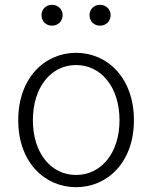

<svg xmlns="http://www.w3.org/2000/svg" viewBox="-20 -767 634 800"><path d="M297 13C426 13 538 -89 538 -266C538 -444 426 -547 297 -547C168 -547 56 -444 56 -266C56 -89 168 13 297 13ZM297 -38C192 -38 117 -130 117 -266C117 -403 192 -496 297 -496C402 -496 478 -403 478 -266C478 -130 402 -38 297 -38ZM197 -660C222 -660 241 -679 241 -704C241 -728 222 -747 197 -747C171 -747 153 -728 153 -704C153 -679 171 -660 197 -660ZM397 -660C422 -660 441 -679 441 -704C441 -728 422 -747 397 -747C371 -747 353 -728 353 -704C353 -679 371 -660 397 -660Z"/></svg>

Font: Noto Sans CJK SC Light
Style: Regular
Weight: 300
Designer: Ryoko NISHIZUKA 西塚涼子 (kana, bopomofo & ideographs); Paul D. Hunt (Latin, Greek & Cyrillic); Sandoll Communications 산돌커뮤니
Foundry: Adobe
Version: Version 2.004;hotconv 1.0.118;makeotfexe 2.5.65603